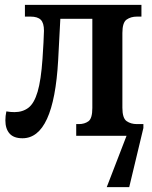

<svg xmlns="http://www.w3.org/2000/svg" viewBox="-20 -556 622 786"><path d="M72 10Q36 10 19 -9.5Q2 -29 2 -63Q2 -81 6 -100Q23 -97 39 -97Q73 -97 96.5 -115Q120 -133 134 -180.5Q148 -228 154 -315Q156 -346 158 -381Q160 -416 160 -430Q160 -462 147 -475Q134 -488 105 -488H82V-536H559V-488H540Q516 -488 498.5 -476Q481 -464 481 -421V-115Q481 -72 498.5 -60Q516 -48 540 -48H567V-32L509 210H417L498 0H292V-48H303Q326 -48 342 -59.5Q358 -71 358 -114V-479H227L218 -308Q200 10 72 10Z"/></svg>

Font: Noto Serif SemiCondensed SemiBold
Style: Regular
Weight: 600
Width: 4
Designer: Monotype Design Team
Foundry: Monotype Imaging Inc.
Version: Version 2.013; ttfautohint (v1.8.4.7-5d5b)